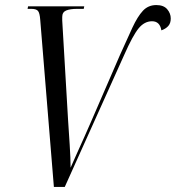

<svg xmlns="http://www.w3.org/2000/svg" viewBox="-20 -739 695 759"><path d="M139 -661Q137 -688 130 -696Q123 -704 104 -704H89L91 -714H313L311 -704H285Q257 -704 241.5 -697.5Q226 -691 226 -672Q226 -666 226 -658Q226 -650 227 -641L249 -266Q252 -221 255.5 -167Q259 -113 259 -76Q267 -95 282.5 -129Q298 -163 314 -199Q330 -235 340 -258L454 -521Q483 -586 503.5 -630Q524 -674 545 -696.5Q566 -719 598 -719Q627 -719 641 -702.5Q655 -686 655 -666Q655 -647 645 -636Q635 -625 618 -619Q612 -655 581 -655Q551 -655 528 -627Q505 -599 471 -522L236 0H193Z"/></svg>

Font: Noto Serif Display ExtraCondensed
Style: Italic
Weight: 400
Width: 2
Italic angle: -12°
Designer: Monotype Design Team
Foundry: Monotype Imaging Inc.
Version: Version 2.009